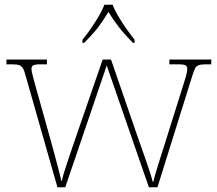

<svg xmlns="http://www.w3.org/2000/svg" viewBox="-20 -786 910 806"><path d="M89 -463Q83 -487 77 -498Q71 -509 61 -512.5Q51 -516 30 -516H7V-536H177V-516H150Q125 -516 118.5 -511Q112 -506 112 -496Q112 -488 118.5 -464Q125 -440 129 -425L192 -200Q199 -176 208 -141.5Q217 -107 225.5 -75.5Q234 -44 237 -27H240Q243 -44 253.5 -77Q264 -110 276.5 -146Q289 -182 297 -206L411 -536H446L554 -223Q560 -205 570 -177Q580 -149 590.5 -119Q601 -89 609.5 -63Q618 -37 621 -23H624Q629 -48 644.5 -96Q660 -144 679 -205L749 -428Q756 -449 761 -467Q766 -485 766 -496Q766 -506 760 -511Q754 -516 728 -516H691V-536H867V-516H845Q825 -516 814.5 -512.5Q804 -509 799 -499Q794 -489 787 -467L641 0H605L428 -511L254 0H221ZM326 -619Q342 -638 360 -664Q378 -690 394 -717Q410 -744 418 -766H453Q461 -744 477 -717Q493 -690 511.5 -664Q530 -638 545 -619V-606H538Q501 -644 479.5 -671.5Q458 -699 435 -736Q413 -699 392 -671.5Q371 -644 333 -606H326Z"/></svg>

Font: Noto Serif Tamil Thin
Style: Regular
Weight: 100
Designer: Indian Type Foundry, Tom Grace, and the Monotype Design Team
Foundry: Monotype Imaging Inc.
Version: Version 2.004; ttfautohint (v1.8.4.7-5d5b)